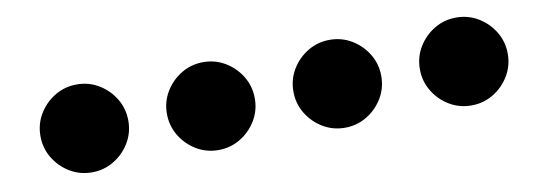

<svg xmlns="http://www.w3.org/2000/svg" viewBox="-35 -679 1670 598"><g transform="rotate(-10 800.0 -380.0)"><path d="M80 -380Q80 -342 99 -310.5Q118 -279 149.5 -260Q181 -241 219 -241Q257 -241 288.5 -260Q320 -279 339 -310.5Q358 -342 358 -380Q358 -418 339 -449.5Q320 -481 288.5 -500Q257 -519 219 -519Q181 -519 149.5 -500Q118 -481 99 -449.5Q80 -418 80 -380Z M480 -380Q480 -342 499 -310.5Q518 -279 549.5 -260Q581 -241 619 -241Q657 -241 688.5 -260Q720 -279 739 -310.5Q758 -342 758 -380Q758 -418 739 -449.5Q720 -481 688.5 -500Q657 -519 619 -519Q581 -519 549.5 -500Q518 -481 499 -449.5Q480 -418 480 -380Z M880 -380Q880 -342 899 -310.5Q918 -279 949.5 -260Q981 -241 1019 -241Q1057 -241 1088.5 -260Q1120 -279 1139 -310.5Q1158 -342 1158 -380Q1158 -418 1139 -449.5Q1120 -481 1088.5 -500Q1057 -519 1019 -519Q981 -519 949.5 -500Q918 -481 899 -449.5Q880 -418 880 -380Z M1280 -380Q1280 -342 1299 -310.5Q1318 -279 1349.5 -260Q1381 -241 1419 -241Q1457 -241 1488.5 -260Q1520 -279 1539 -310.5Q1558 -342 1558 -380Q1558 -418 1539 -449.5Q1520 -481 1488.5 -500Q1457 -519 1419 -519Q1381 -519 1349.5 -500Q1318 -481 1299 -449.5Q1280 -418 1280 -380Z"/></g></svg>

Font: text-security-disc
Style: Regular
Weight: 400
Monospace: yes
Foundry: Oskari Noppa
Version: Version 3.000;hotconv 1.0.118;makeotfexe 2.5.65603